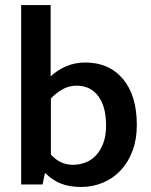

<svg xmlns="http://www.w3.org/2000/svg" viewBox="-20 -732 598 762"><path d="M523 -236Q523 -179 506 -133.5Q489 -88 459 -56Q429 -24 388.5 -7Q348 10 302 10Q255 10 221.5 -3.5Q188 -17 161 -44H158L149 0H64V-712H181V-429Q209 -455 244 -469.5Q279 -484 318 -484Q413 -484 468 -418.5Q523 -353 523 -236ZM401 -234Q401 -309 370 -350.5Q339 -392 284 -392Q253 -392 227 -377Q201 -362 182 -341V-119Q198 -100 220 -89Q242 -78 270 -78Q295 -78 319 -87Q343 -96 361 -115.5Q379 -135 390 -164Q401 -193 401 -234Z"/></svg>

Font: Ek Mukta SemiBold
Style: Regular
Weight: 600
Designer: Girish Dalvi and Yashodeep Gholap
Foundry: Ek Type
Version: Version 2.538;PS 1.002;hotconv 16.6.51;makeotf.lib2.5.65220;